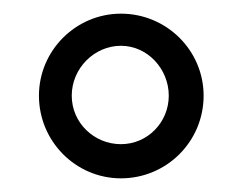

<svg xmlns="http://www.w3.org/2000/svg" viewBox="-20 -728 355 281"><path d="M157 -467C224 -467 278 -521 278 -588C278 -654 224 -708 157 -708C91 -708 37 -654 37 -588C37 -521 91 -467 157 -467ZM157 -517C118 -517 85 -548 85 -588C85 -628 118 -661 157 -661C196 -661 227 -627 227 -588C227 -549 196 -517 157 -517Z"/></svg>

Font: Arthouse Owned
Style: Regular
Weight: 400
Designer: Jeremy Tribby
Foundry: Tribby Type
Version: Version 1.000;PS 001.000;hotconv 1.0.88;makeotf.lib2.5.64775